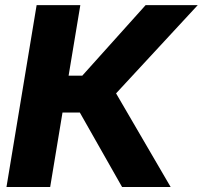

<svg xmlns="http://www.w3.org/2000/svg" viewBox="-20 -748 811 768"><path d="M5.9 0 126.5 -727.5H301.3L254.4 -445.3H309.1L562.5 -727.5H771L444.3 -374.5L662.6 0H468.3L299.3 -297.9H230L180.7 0Z"/></svg>

Font: Inter 28pt ExtraBold
Style: Italic
Weight: 800
Italic angle: -9.3988°
Designer: Rasmus Andersson
Foundry: rsms
Version: Version 4.001;git-66647c0bb